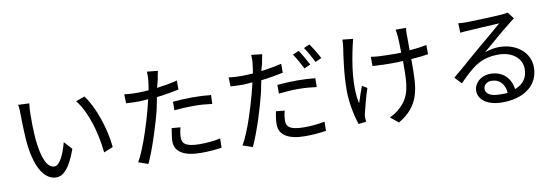

<svg xmlns="http://www.w3.org/2000/svg" viewBox="-60 -1250 5120 1763"><g transform="rotate(-10 2500.0 -368.0)"><path d="M549 -220 482 -294C456 -194 411 -89 360 -89C289 -89 248 -197 232 -364C225 -447 224 -538 225 -601C225 -627 228 -676 232 -700L129 -704C135 -680 136 -634 136 -611C136 -574 137 -513 140 -450L141 -439C142 -406 144 -373 147 -344C174 -85 265 13 360 13C427 13 489 -50 549 -220ZM917 -172C902 -341 830 -558 741 -674L659 -644C755 -527 813 -318 831 -137L917 -172Z M1369 -421C1376 -449 1382 -477 1387 -505L1389 -514C1391 -527 1393 -540 1396 -553C1408 -554 1419 -556 1431 -557L1441 -558C1459 -561 1477 -564 1495 -567L1505 -568C1538 -574 1570 -580 1603 -587V-671C1541 -655 1475 -644 1412 -636C1418 -663 1427 -686 1431 -707C1435 -727 1441 -767 1447 -789L1346 -799C1348 -778 1348 -740 1344 -712C1341 -692 1339 -663 1332 -628C1293 -625 1260 -623 1227 -623C1191 -623 1153 -624 1105 -630L1108 -546C1144 -544 1182 -542 1226 -542C1254 -542 1280 -546 1313 -548C1305 -510 1296 -475 1287 -442C1273 -389 1255 -327 1234 -265L1231 -255C1198 -155 1159 -55 1123 7L1213 38C1239 -17 1269 -96 1297 -180L1300 -190C1304 -202 1308 -214 1312 -226L1315 -236C1336 -301 1355 -366 1369 -421ZM1889 -485C1835 -491 1775 -494 1716 -494C1652 -494 1585 -490 1534 -485V-405C1594 -412 1655 -415 1718 -415C1776 -415 1835 -410 1886 -403L1889 -485ZM1900 8 1902 -78C1841 -65 1774 -59 1709 -59C1566 -59 1547 -102 1547 -149C1547 -175 1552 -209 1561 -242L1480 -249C1475 -207 1465 -167 1465 -128C1465 -29 1550 22 1708 22C1781 22 1846 16 1900 8Z M2945 -644C2926 -682 2886 -748 2859 -786L2804 -762C2832 -723 2865 -662 2887 -618L2945 -644ZM2339 -407C2346 -432 2351 -456 2355 -481L2357 -491L2359 -500C2361 -513 2364 -526 2367 -539C2378 -540 2390 -542 2402 -543L2412 -544C2430 -547 2448 -550 2466 -553L2476 -554C2508 -560 2541 -566 2573 -573V-656C2526 -645 2477 -635 2427 -628L2417 -626C2406 -625 2394 -623 2382 -622C2387 -649 2397 -670 2401 -692C2405 -712 2411 -752 2417 -773L2316 -784C2318 -762 2318 -726 2314 -698C2311 -678 2309 -649 2302 -614C2263 -611 2230 -609 2197 -609C2161 -609 2124 -610 2076 -616L2079 -532C2115 -530 2152 -528 2196 -528C2224 -528 2250 -532 2283 -534C2275 -496 2266 -461 2257 -428C2241 -368 2220 -296 2196 -225L2193 -215C2162 -124 2127 -36 2093 21L2184 52C2215 -12 2251 -112 2283 -211L2286 -222C2307 -287 2325 -352 2339 -407ZM2835 -603C2813 -644 2777 -709 2751 -745L2694 -720C2721 -682 2756 -618 2776 -577L2835 -603ZM2859 -471C2805 -477 2745 -480 2686 -480C2622 -480 2556 -476 2505 -471V-390C2565 -397 2626 -401 2689 -401C2747 -401 2806 -396 2857 -389L2859 -471ZM2871 22 2873 -64C2813 -51 2745 -45 2680 -45C2537 -45 2517 -87 2517 -134C2517 -160 2521 -194 2530 -227L2450 -235C2441 -193 2435 -152 2435 -114C2435 -15 2520 37 2678 37C2751 37 2817 30 2871 22Z M3757 -491C3815 -495 3871 -501 3916 -508V-595C3869 -584 3812 -578 3756 -573V-585C3756 -606 3756 -627 3756 -645V-657V-662V-677C3756 -697 3756 -712 3755 -721C3755 -742 3756 -766 3760 -782H3662C3665 -766 3669 -742 3671 -718C3674 -693 3675 -628 3676 -565C3653 -564 3632 -564 3611 -564L3596 -565C3583 -565 3570 -565 3556 -565C3502 -565 3438 -569 3395 -576V-490C3418 -488 3450 -487 3482 -486L3493 -485C3515 -484 3538 -484 3557 -484C3560 -484 3563 -484 3567 -484H3576H3586C3604 -484 3622 -485 3640 -485L3650 -486C3660 -486 3669 -487 3679 -487V-452C3679 -265 3673 -155 3568 -62C3545 -38 3503 -11 3471 2L3545 63C3754 -60 3757 -224 3757 -448V-491ZM3249 3C3248 -7 3247 -23 3246 -33C3245 -44 3247 -63 3252 -78C3263 -127 3290 -230 3314 -300L3268 -328C3261 -312 3255 -294 3249 -275L3245 -265C3234 -232 3224 -199 3215 -174C3177 -338 3215 -554 3247 -699C3252 -718 3258 -748 3263 -767L3165 -777C3165 -759 3164 -730 3160 -707C3148 -624 3123 -470 3123 -308C3123 -182 3156 -49 3177 12L3249 3Z M4853 -222C4853 -357 4735 -460 4569 -460C4524 -460 4481 -451 4435 -435C4465 -460 4502 -492 4539 -524L4548 -531L4556 -539C4611 -585 4664 -630 4692 -651C4709 -666 4732 -683 4750 -696L4702 -758C4692 -755 4680 -752 4648 -750C4595 -745 4365 -736 4313 -736C4293 -736 4262 -737 4239 -740L4242 -651C4263 -654 4289 -656 4311 -657C4335 -658 4387 -662 4441 -665L4454 -666C4517 -670 4581 -673 4609 -674C4558 -629 4435 -525 4379 -479C4350 -455 4305 -416 4257 -374L4249 -367C4248 -366 4246 -364 4245 -363L4237 -356C4235 -355 4234 -354 4232 -352L4224 -345L4216 -338C4212 -334 4207 -331 4203 -327L4195 -320C4167 -296 4140 -274 4117 -254L4176 -191C4303 -320 4384 -393 4551 -393C4680 -393 4767 -321 4767 -223C4767 -141 4728 -85 4648 -54C4636 -149 4570 -232 4448 -232C4355 -232 4293 -168 4293 -99C4293 -16 4376 46 4512 46C4724 46 4853 -61 4853 -222ZM4499 -30C4426 -30 4378 -53 4372 -96V-103V-104C4372 -139 4402 -167 4447 -167C4523 -167 4570 -111 4575 -32C4550 -28 4528 -30 4499 -30Z"/></g></svg>

Font: Glow Sans SC Normal Book
Style: Regular
Weight: 500
Designer: Ryoko NISHIZUKA (kana, bopomofo & ideographs); Paul D. Hunt (Latin, Greek & Cyrillic); Sandoll Communications, Soo-young
Version: Version 0.93